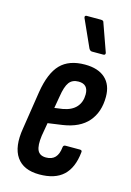

<svg xmlns="http://www.w3.org/2000/svg" viewBox="-110 -754 559 817"><g transform="rotate(15 169.5 -346.0)"><path d="M147 6Q77 6 46.5 -38Q16 -82 30 -165L56 -333Q70 -419 107.5 -457.5Q145 -496 215 -496Q273 -496 304.5 -467.5Q336 -439 336 -386Q336 -319 299.5 -276.5Q263 -234 189 -223L125 -214L115 -156Q109 -112 118.5 -91.5Q128 -71 156 -71Q182 -71 196 -86Q210 -101 213 -131Q214 -141 224 -141H287Q298 -141 296 -131Q289 -62 252.5 -28Q216 6 147 6ZM136 -284 172 -289Q211 -296 230.5 -318Q250 -340 250 -374Q250 -419 207 -419Q180 -419 166 -400.5Q152 -382 145 -336ZM229 -557Q224 -557 220.5 -560Q217 -563 215 -567L161 -687Q159 -692 161 -695Q163 -698 167 -698H230Q236 -698 239.5 -696Q243 -694 244 -688L287 -567Q288 -563 286 -560Q284 -557 279 -557Z"/></g></svg>

Font: Sofia Sans Extra Condensed SemiBold
Style: Italic
Weight: 600
Italic angle: -9°
Designer: Botio Nikoltchev, Ani Petrova
Foundry: lettersoup
Version: Version 4.101